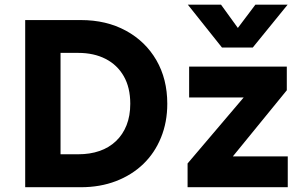

<svg xmlns="http://www.w3.org/2000/svg" viewBox="-20 -784 1268 804"><path d="M85.5 0V-700H318.5Q425.5 -700 507.2 -655.5Q589 -611 634.8 -532Q680.5 -453 680.5 -349.5Q680.5 -272.5 654.2 -208Q628 -143.5 580 -97.2Q532 -51 465.5 -25.5Q399 0 318.5 0ZM233.5 -138H308Q357 -138 396.8 -151.8Q436.5 -165.5 465.5 -193Q494.5 -220.5 510 -259.8Q525.5 -299 525.5 -349.5Q525.5 -417.5 498.2 -465Q471 -512.5 422 -537.5Q373 -562.5 308 -562.5H233.5ZM765.5 0V-99.5L1000.5 -376H772V-505H1181V-406L955 -129H1185V0ZM909.5 -585 766.5 -764.5H905.5L976 -667L1049.5 -764.5H1184.5L1038.5 -585Z"/></svg>

Font: Geologica Cursive SemiBold
Style: Regular
Weight: 600
Designer: Sindre Bremnes, Frode Helland
Foundry: Monokrom Skriftforlag AS
Version: Version 1.010;gftools[0.9.28]